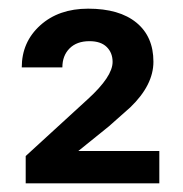

<svg xmlns="http://www.w3.org/2000/svg" viewBox="-20 -759 422 443"><path d="M347.6 -336H39.3V-399L182.9 -530.5Q239.8 -582.4 239.8 -616.1Q239.8 -637.3 226.2 -650.6Q212.6 -664 186.4 -664Q157.2 -664 140.6 -647.4Q123.9 -630.7 123.9 -603.5H30.2Q30.2 -662 72.8 -700.5Q115.4 -739 183.4 -739Q255.4 -739 294.7 -706.8Q334 -674.6 334 -616.6Q334 -562.7 280.6 -511.3L231.2 -467.5L160.7 -410.6H347.6Z"/></svg>

Font: Vazir FD Medium
Style: Regular
Weight: 500
Foundry: DejaVu fonts team - Redesigned by Saber Rastikerdar
Version: Version 21.10;October 20, 2019;FontCreator 12.0.0.2547 64-bi